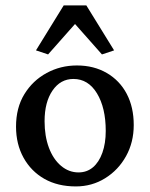

<svg xmlns="http://www.w3.org/2000/svg" viewBox="-20 -668 544 696"><path d="M254.9 7.8Q189.5 7.8 141.1 -19.5Q92.8 -46.9 65.4 -96.2Q38.1 -145.5 38.1 -209Q38.1 -277.3 68.4 -326.7Q98.6 -376 148.9 -403.3Q199.2 -430.7 258.8 -430.7Q320.3 -430.7 367.2 -403.3Q414.1 -376 439.5 -327.6Q464.8 -279.3 464.8 -214.8Q464.8 -152.3 437 -102.1Q409.2 -51.8 361.3 -22Q313.5 7.8 254.9 7.8ZM264.6 -43Q294.9 -43 316.9 -61.5Q338.9 -80.1 351.1 -114.3Q363.3 -148.4 363.3 -193.4Q363.3 -277.3 331.5 -329.6Q299.8 -381.8 246.1 -381.8Q199.2 -381.8 170.4 -339.8Q141.6 -297.9 141.6 -228.5Q141.6 -174.8 157.2 -132.8Q172.9 -90.8 201.2 -66.9Q229.5 -43 264.6 -43ZM393.6 -485.4 349.6 -470.7 221.7 -615.2H282.2L154.3 -470.7L110.4 -485.4L210.9 -648.4H293Z"/></svg>

Font: Crimson Pro Medium
Style: Regular
Weight: 500
Designer: Jacques Le Bailly
Foundry: Baron von Fonthausen
Version: Version 1.003